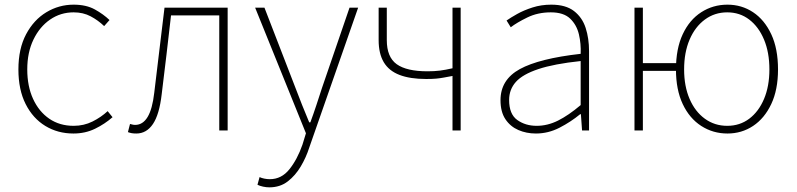

<svg xmlns="http://www.w3.org/2000/svg" viewBox="-20 -560 3419 824"><path d="M295 13Q228 13 174.5 -19.5Q121 -52 90 -113.5Q59 -175 59 -262Q59 -351 92 -413Q125 -475 179 -507.5Q233 -540 296 -540Q350 -540 387 -519.5Q424 -499 450 -474L427 -448Q401 -473 369 -490Q337 -507 296 -507Q240 -507 195 -476Q150 -445 123.5 -390Q97 -335 97 -262Q97 -190 122 -135.5Q147 -81 191.5 -50.5Q236 -20 296 -20Q340 -20 377 -38.5Q414 -57 442 -83L463 -57Q430 -28 388 -7.5Q346 13 295 13Z M565 13Q553 13 545 11.5Q537 10 529 7L538 -28Q543 -27 548 -25.5Q553 -24 560 -24Q593 -24 613.5 -58Q634 -92 642 -162Q653 -254 664 -345Q675 -436 686 -527H957V0H921V-494H714Q704 -409 694.5 -325.5Q685 -242 674 -156Q664 -69 636.5 -28Q609 13 565 13Z M1136 244Q1123 244 1109 241Q1095 238 1085 233L1094 200Q1102 204 1114 206.5Q1126 209 1138 209Q1188 209 1222 166.5Q1256 124 1278 61L1293 12L1075 -527H1115L1248 -183Q1261 -149 1276.5 -109.5Q1292 -70 1307 -35H1312Q1325 -70 1338 -109.5Q1351 -149 1362 -183L1480 -527H1517L1307 74Q1294 115 1271 154Q1248 193 1215 218.5Q1182 244 1136 244Z M1922 0V-234Q1900 -230 1884 -227Q1868 -224 1851.5 -222.5Q1835 -221 1809 -221Q1740 -221 1694.5 -238.5Q1649 -256 1627 -293Q1605 -330 1605 -388V-527H1640V-388Q1640 -315 1682.5 -284.5Q1725 -254 1815 -254Q1844 -254 1868 -257Q1892 -260 1922 -267V-527H1957V0Z M2280 13Q2239 13 2204.5 -2Q2170 -17 2149 -48.5Q2128 -80 2128 -130Q2128 -218 2211 -263.5Q2294 -309 2472 -329Q2474 -372 2464.5 -412.5Q2455 -453 2427 -480Q2399 -507 2344 -507Q2288 -507 2243 -485Q2198 -463 2172 -443L2154 -472Q2171 -484 2199.5 -500Q2228 -516 2265.5 -528Q2303 -540 2346 -540Q2408 -540 2443.5 -512.5Q2479 -485 2493.5 -440Q2508 -395 2508 -341V0H2478L2473 -70H2470Q2430 -37 2381.5 -12Q2333 13 2280 13ZM2283 -20Q2330 -20 2375 -42.5Q2420 -65 2472 -109V-298Q2358 -286 2290.5 -263.5Q2223 -241 2194 -208.5Q2165 -176 2165 -131Q2165 -70 2200 -45Q2235 -20 2283 -20Z M2703 0V-527H2739V-289H2894V-256H2739V0ZM3102 13Q3040 13 2989.5 -19.5Q2939 -52 2910 -113.5Q2881 -175 2881 -262Q2881 -351 2910 -413Q2939 -475 2989.5 -507.5Q3040 -540 3102 -540Q3163 -540 3212 -507.5Q3261 -475 3290 -413Q3319 -351 3319 -262Q3319 -175 3290 -113.5Q3261 -52 3212 -19.5Q3163 13 3102 13ZM3101 -20Q3155 -20 3195.5 -50.5Q3236 -81 3259 -135.5Q3282 -190 3282 -262Q3282 -335 3259 -390Q3236 -445 3195.5 -476Q3155 -507 3101 -507Q3047 -507 3005 -476Q2963 -445 2939.5 -390Q2916 -335 2916 -262Q2916 -190 2939.5 -135.5Q2963 -81 3005 -50.5Q3047 -20 3101 -20Z"/></svg>

Font: Noto Sans TC Thin
Style: Regular
Weight: 100
Designer: Ryoko NISHIZUKA 西塚涼子 (kana, bopomofo & ideographs); Paul D. Hunt (Latin, Greek & Cyrillic); Sandoll Communications 산돌커뮤니
Foundry: Adobe
Version: Version 2.004-H2;hotconv 1.0.118;makeotfexe 2.5.65603